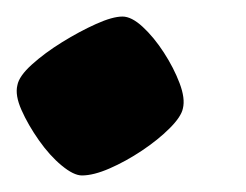

<svg xmlns="http://www.w3.org/2000/svg" viewBox="-26 -211 297 232"><path d="M73 1Q63 1 48.5 -11Q34 -23 21 -41.5Q8 -60 0 -78Q-8 -96 -5 -108Q-3 -119 12.5 -133Q28 -147 49 -160Q70 -173 90 -182Q110 -191 122 -191Q133 -191 146.5 -178.5Q160 -166 172 -147.5Q184 -129 191 -110.5Q198 -92 195 -80Q193 -70 179 -56Q165 -42 145.5 -29Q126 -16 106.5 -7.5Q87 1 73 1Z"/></svg>

Font: Texturina Black
Style: Italic
Weight: 900
Italic angle: -11°
Designer: Guillermo Torres Carreño
Foundry: Omnibus-Type
Version: Version 1.002; ttfautohint (v1.8.3)